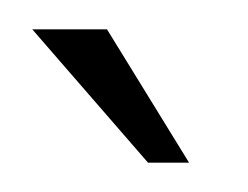

<svg xmlns="http://www.w3.org/2000/svg" viewBox="-20 -656 169 131"><path d="M81 -545 2 -636H53L109 -545Z"/></svg>

Font: Alumni Sans Light
Style: Regular
Weight: 300
Version: Version 1.018